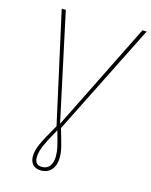

<svg xmlns="http://www.w3.org/2000/svg" viewBox="-128 -764 822 1043"><g transform="rotate(15 282.5 -242.0)"><path d="M251 -54Q271 14 278.5 44Q286 74 286 102Q286 145 264.5 171Q243 197 205 197Q175 197 159 180Q143 163 143 134Q143 101 161.5 60.5Q180 20 225 -57L87 -681H110L240 -75L541 -681H565ZM235 -37Q198 28 181.5 65.5Q165 103 165 134Q165 177 205 177Q234 177 249 156.5Q264 136 264 102Q264 75 258 48.5Q252 22 235 -37Z"/></g></svg>

Font: FiraGO Thin
Style: Italic
Weight: 100
Italic angle: -8°
Designer: bBox Type GmbH
Foundry: bBox Type GmbH
Version: Version 1.001